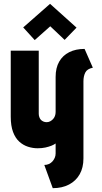

<svg xmlns="http://www.w3.org/2000/svg" viewBox="-20 -767 532 1001"><path d="M379 -623 241 -747 101 -624 161 -558 242 -630 317 -559ZM464 -414 421 -512Q375 -512 341 -495Q307 -478 288.5 -445.5Q270 -413 270 -366V-183Q270 -172 266.5 -162.5Q263 -153 256.5 -146Q250 -139 241.5 -134.5Q233 -130 223 -130Q214 -130 206 -133.5Q198 -137 193 -142.5Q188 -148 185 -156.5Q182 -165 182 -174V-503H36V-159Q36 -111 48 -79Q60 -47 80.5 -28.5Q101 -10 126 -2Q151 6 176 6Q199 6 217 2Q235 -2 248.5 -7.5Q262 -13 270 -19V33Q270 45 265.5 55.5Q261 66 253.5 74.5Q246 83 235 88Q224 93 211 93L255 214Q304 214 340 195Q376 176 395.5 141.5Q415 107 415 59V-343Q415 -369 424.5 -388.5Q434 -408 464 -414Z"/></svg>

Font: Advent Pro ExtraBold
Style: Regular
Weight: 800
Designer: VivaRado, Andreas Kalpakidis
Foundry: VivaRado, Andreas Kalpakidis
Version: Version 3.000